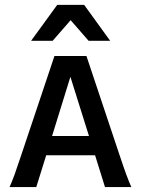

<svg xmlns="http://www.w3.org/2000/svg" viewBox="-20 -763 583 783"><path d="M19 0Q28.8 -22 39.1 -50Q49.3 -78.1 66.4 -129.9L202.1 -534.7H332.5L467.8 -129.9Q484.9 -78.6 495.4 -50.3Q505.9 -22 515.6 0H408.2L367.7 -129.9H168.5L127.9 0ZM192.4 -208.5H342.8L267.1 -449.7ZM106.9 -596.7 213.4 -743.2H323.2L429.2 -596.7H341.3L268.1 -680.7L194.8 -596.7Z"/></svg>

Font: Harmattan
Style: Bold
Weight: 700
Designer: George W. Nuss III and SIL International
Foundry: SIL International
Version: Version 4.000